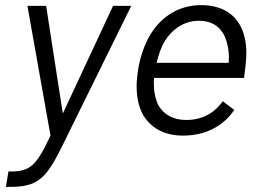

<svg xmlns="http://www.w3.org/2000/svg" viewBox="-20 -529 1002 749"><path d="M3 200H17C124 200 158 172 221 44L492 -506H421L225 -86L160 -506H87L177 0C123 115 99 139 25 140H13Z M706 -61C656 -61 619 -82 598 -118C586 -143 580 -172 580 -205C580 -211 580 -218 581 -225H932C937 -262 941 -294 941 -324C941 -343 939 -362 935 -380C917 -463 857 -509 764 -509C682 -509 613 -468 569 -398C544 -358 526 -306 518 -253C515 -232 513 -211 513 -192C513 -150 521 -112 538 -81C568 -30 621 0 693 0C780 0 849 -35 894 -100L849 -134C814 -85 766 -61 706 -61ZM756 -448C814 -448 851 -417 865 -363C870 -346 873 -326 873 -305C873 -298 872 -291 872 -284H591C598 -314 609 -346 622 -367C653 -418 701 -448 756 -448Z"/></svg>

Font: Arthouse Owned
Style: Italic
Weight: 400
Italic angle: -10°
Designer: Jeremy Tribby
Foundry: Tribby Type
Version: Version 1.000;PS 001.000;hotconv 1.0.88;makeotf.lib2.5.64775